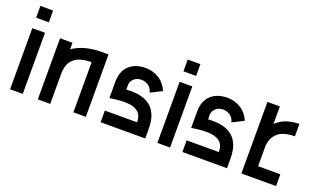

<svg xmlns="http://www.w3.org/2000/svg" viewBox="-70 -1008 2273 1379"><g transform="rotate(20 1066.5 -318.5)"><path d="M50 -547V-637H147V-547ZM147 0H50V-467H147Z M582 -477H629V0H534V-383Q357 -384 357 -232V0H262V-467H357V-417Q441 -477 582 -477Z M1083 -74V0H742V-89H988V-90Q988 -105 986 -117Q984 -129 977.5 -142.5Q971 -156 960 -165.5Q949 -175 930.5 -183Q912 -191 886.5 -193.5Q861 -196 824.5 -194Q788 -192 742 -184V-309Q742 -390 789 -433.5Q836 -477 915 -477Q967 -477 1013.5 -450Q1060 -423 1087 -364L1000 -320Q991 -356 965.5 -371.5Q940 -387 915 -387Q879 -387 856.5 -365.5Q834 -344 835 -314L836 -283Q1083 -302 1083 -74Z M1176 -547V-637H1273V-547ZM1273 0H1176V-467H1273Z M1708 -74V0H1367V-89H1613V-90Q1613 -105 1611 -117Q1609 -129 1602.5 -142.5Q1596 -156 1585 -165.5Q1574 -175 1555.5 -183Q1537 -191 1511.5 -193.5Q1486 -196 1449.5 -194Q1413 -192 1367 -184V-309Q1367 -390 1414 -433.5Q1461 -477 1540 -477Q1592 -477 1638.5 -450Q1685 -423 1712 -364L1625 -320Q1616 -356 1590.5 -371.5Q1565 -387 1540 -387Q1504 -387 1481.5 -365.5Q1459 -344 1460 -314L1461 -283Q1708 -302 1708 -74Z M2088 -477V-382Q1997 -382 1955 -341.5Q1913 -301 1913 -236V-90H2083V0H1818V-547H1913V-413Q1975 -475 2088 -477Z"/></g></svg>

Font: Gulax
Style: Regular
Weight: 400
Designer: Morgan Gilbert
Foundry: VTF
Version: Version 1.001;hotconv 1.0.109;makeotfexe 2.5.65596